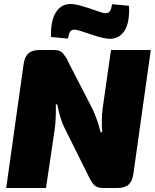

<svg xmlns="http://www.w3.org/2000/svg" viewBox="-20 -940 774 960"><path d="M320 -747 235 -755Q233 -837 259.5 -878.5Q286 -920 333 -920Q363 -920 427.5 -898Q492 -876 493 -876Q517 -870 527 -881Q537 -892 540 -919L625 -911Q629 -828 603 -787Q577 -746 530 -746Q499 -746 436 -767.5Q373 -789 366 -790Q342 -795 333 -784.5Q324 -774 320 -747ZM734 -690 647 -71Q642 -34 623 -17Q604 0 568 0H496Q465 0 450.5 -15Q436 -30 419 -67L301 -304Q282 -341 266 -418H259Q261 -346 253 -290L210 0H11L98 -619Q103 -656 122 -673Q141 -690 177 -690H249Q265 -690 276.5 -686Q288 -682 297 -670.5Q306 -659 311 -651Q316 -643 325 -623L441 -398Q467 -344 483 -279H491Q486 -339 493 -396L535 -690Z"/></svg>

Font: Exo 2.0 Black
Style: Italic
Weight: 900
Italic angle: -8°
Designer: Natanael Gama
Version: Version 1.001;PS 001.001;hotconv 1.0.70;makeotf.lib2.5.58329